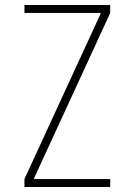

<svg xmlns="http://www.w3.org/2000/svg" viewBox="-20 -750 540 770"><path d="M78 0V-32L383 -694V-698H78V-730H422V-698L117 -36V-32H422V0Z"/></svg>

Font: M PLUS 1 Code ExtraLight
Style: Regular
Weight: 250
Designer: Coji Morishita
Foundry: UNDERFOREST DESIGN
Version: Version 1.002